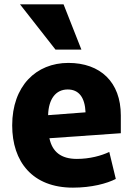

<svg xmlns="http://www.w3.org/2000/svg" viewBox="-20 -841 610 882"><path d="M354 -613H235L72 -821H272ZM535 -229 207 -206C220 -144 260 -111 333 -111C393 -111 446 -126 482 -143L512 -19C471 2 401 21 315 21C129 21 36 -98 36 -265C36 -446 146 -552 294 -552C441 -552 535 -464 535 -311ZM373 -325C370 -394 342 -430 291 -430C236 -430 203 -386 201 -312Z"/></svg>

Font: Repo ExtraBold
Style: Bold
Weight: 700
Designer: Stefan Peev
Foundry: Context Ltd
Version: Version 1.502